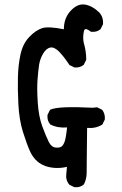

<svg xmlns="http://www.w3.org/2000/svg" viewBox="-20 -822 540 847"><path d="M307.1 3.4 287.6 -6.3 286.1 -6.8 285.6 -7.8Q269 -27.3 272.5 -55.2L275.4 -85.9Q244.1 -78.6 213.4 -82Q177.7 -85.9 152.3 -104Q144 -110.4 136.7 -117.9Q129.4 -125.5 123.3 -134.8Q117.2 -144 112.3 -154.8Q105 -170.9 97.4 -191.9Q89.8 -212.9 81.5 -239.3Q64.5 -293 61 -363.3Q57.6 -433.6 59.1 -483.9Q59.6 -496.6 60.3 -509Q61 -521.5 62.5 -533.7Q64 -545.9 65.9 -557.9Q67.9 -569.8 70.3 -581.1Q73.7 -597.2 79.1 -611.1Q84.5 -625 92 -637Q99.6 -648.9 108.9 -658.7Q137.2 -688.5 166 -697.8Q193.4 -706.5 261.7 -692.9Q261.7 -716.8 268.8 -736.8Q275.9 -756.8 290 -772.5Q320.8 -807.1 355 -801.8Q387.7 -796.4 418.9 -766.1L419.4 -765.6V-765.1Q428.2 -754.9 431.9 -742.4Q435.5 -730 434.6 -716.3V-715.3L434.1 -714.4L424.3 -694.8L423.8 -693.4L422.9 -692.9Q407.2 -679.7 383.3 -681.6H381.3L380.4 -682.6Q368.2 -691.9 360.8 -693.4Q358.9 -693.8 356.9 -693.6Q355 -693.4 353.8 -692.1Q352.5 -690.9 351.3 -688.2Q350.1 -685.5 349.6 -681.6Q347.7 -671.4 347.2 -661.6Q346.7 -651.9 347.9 -642.3Q349.1 -632.8 352.1 -623.5Q356 -608.4 358.2 -592.5Q360.4 -576.7 360.4 -559.6V-558.1L359.9 -557.1L350.1 -537.6L349.6 -536.1L348.6 -535.6Q333 -522.5 309.1 -524.4H308.1L307.1 -524.9L287.6 -534.7L286.1 -535.6L285.2 -537.1Q280.8 -543.9 276.1 -550.3Q271.5 -556.6 267.1 -562.7Q262.7 -568.8 258.3 -574.2Q253.9 -579.6 249.3 -584.7Q244.6 -589.8 240.2 -594.7Q218.8 -615.7 201.7 -612.3Q184.6 -608.9 170.4 -585.9Q156.2 -561.5 152.3 -535.2Q148.4 -508.3 145.5 -469.7Q142.6 -431.6 146.5 -370.1Q150.4 -309.1 166.5 -264.6Q183.1 -220.2 195.8 -194.8Q207 -172.4 227.1 -170.9Q247.6 -168.9 256.3 -180.2Q266.1 -192.9 270 -216.8Q273.9 -238.3 275.9 -259.8Q234.4 -256.3 202.1 -272.9L201.2 -273.4L200.7 -274.4Q187.5 -290 189.5 -314V-314.9L189.9 -315.9L199.7 -335.4L200.7 -337.4L202.6 -338.4Q236.8 -354.5 389.6 -346.7L406.7 -348.6H408.2L409.7 -348.1L429.2 -338.4L430.7 -337.4L431.6 -336.4Q444.3 -319.3 442.4 -295.4V-294.4L441.9 -293.5L432.1 -273.9L431.2 -272.5L429.7 -271.5Q401.4 -254.4 364.3 -257.8Q363.3 -172.4 362.8 -123Q362.3 -73.7 362.3 -60.5Q362.3 -31.7 350.1 -8.8L349.1 -7.8L348.6 -7.3Q333 5.9 309.1 3.9H308.1Z"/></svg>

Font: NaikaiFont
Style: SemiBold
Weight: 600
Version: Version 1.89